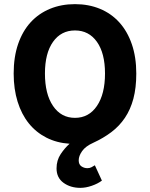

<svg xmlns="http://www.w3.org/2000/svg" viewBox="-20 -684 724 927"><path d="M368 223Q320 223 286.5 198.5Q253 174 253 129Q253 90 273 60Q293 30 316 10Q254 6 204 -19.5Q154 -45 119 -88.5Q84 -132 65 -193Q46 -254 46 -329Q46 -409 67.5 -471.5Q89 -534 128 -576.5Q167 -619 221.5 -641.5Q276 -664 342 -664Q408 -664 462.5 -641.5Q517 -619 556 -576Q595 -533 616.5 -470.5Q638 -408 638 -329Q638 -260 624 -207.5Q610 -155 583 -115Q556 -75 517.5 -46Q479 -17 431 5Q393 22 376.5 45.5Q360 69 360 90Q360 110 373 119Q386 128 402 128Q413 128 421.5 123.5Q430 119 438 114L472 188Q452 203 423 213Q394 223 368 223ZM342 -115Q409 -115 448 -172.5Q487 -230 487 -329Q487 -427 448 -482Q409 -537 342 -537Q275 -537 236 -482Q197 -427 197 -329Q197 -230 236 -172.5Q275 -115 342 -115Z"/></svg>

Font: Font
Style: ¶
Weight: 700
Designer: Paul D. Hunt
Foundry: Adobe Systems Incorporated
Version: Version 3.000